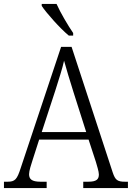

<svg xmlns="http://www.w3.org/2000/svg" viewBox="-21 -951 667 971"><path d="M327 -771H349V-784C323 -822 285 -886 265 -931H190V-921C213 -886 283 -807 327 -771ZM-1 0H215V-32H184C140 -32 126 -45 126 -70C126 -87 137 -121 143 -139L177 -245H427L464 -132C469 -114 479 -84 479 -69C479 -44 467 -32 425 -32H400V0H626V-32H612C573 -32 562 -40 549 -79L341 -714H288L84 -102C65 -43 55 -32 17 -32H-1ZM190 -283 259 -494C276 -548 295 -606 303 -644C314 -603 332 -545 351 -484L415 -283Z"/></svg>

Font: Noto Serif Sinhala SemiCondensed Light
Style: Regular
Weight: 300
Width: 4
Designer: Jelle Bosma - Monotype Design Team
Foundry: Monotype Imaging Inc.
Version: Version 2.007